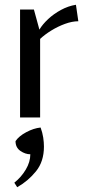

<svg xmlns="http://www.w3.org/2000/svg" viewBox="-20 -492 358 804"><path d="M64 0V-452H122L145 -368Q158 -390 181.5 -412Q205 -434 235.5 -450.5Q266 -467 298 -472L308 -403Q282 -403 252 -392Q222 -381 194.5 -364Q167 -347 148 -329V0ZM52 292 40 273Q69 250 88 218Q107 186 107 154Q86 154 65.5 140Q45 126 45 99Q59 78 90 61.5Q121 45 150 42Q158 64 161 84Q164 104 164 122Q164 184 131 225Q98 266 52 292Z"/></svg>

Font: Belleza
Style: Regular
Weight: 400
Designer: Eduardo Rodriguez Tunni
Foundry: Eduardo Rodriguez Tunni
Version: Version 1.003; ttfautohint (v1.8.4.7-5d5b)